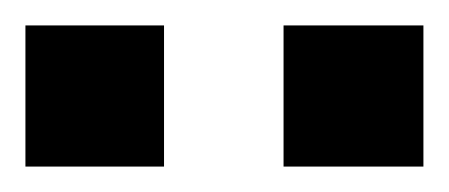

<svg xmlns="http://www.w3.org/2000/svg" viewBox="-20 -743 353 151"><path d="M0 -612V-723H109V-612ZM203 -612V-723H313V-612Z"/></svg>

Font: Archivo Variable SemiBold
Style: Regular
Weight: 600
Designer: Hector Gatti
Foundry: Omnibus-Type
Version: Version 2.001